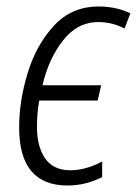

<svg xmlns="http://www.w3.org/2000/svg" viewBox="-20 -562 422 592"><path d="M188 10Q219 10 246.5 2.5Q274 -5 295 -16V-64Q244 -37 197 -37Q145 -37 119.5 -73Q94 -109 94 -171Q94 -214 101 -252H281L292 -299H111Q130 -381 174.5 -437.5Q219 -494 283 -494Q326 -494 364 -474L382 -521Q338 -542 284 -542Q201 -542 146.5 -483Q92 -424 65.5 -337.5Q39 -251 39 -169Q39 10 188 10Z"/></svg>

Font: Noto Sans Display SemiCondensed Light
Style: Italic
Weight: 300
Width: 4
Italic angle: -12°
Designer: Monotype Design Team
Foundry: Monotype Imaging Inc.
Version: Version 1.900